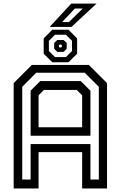

<svg xmlns="http://www.w3.org/2000/svg" viewBox="-20 -1068 684 1088"><path d="M57.5 0V-597L160.5 -700H483.5L586.5 -597V0H445.5V-206H198.5V0ZM106 -50.5H153.5V-251.5H492.5V-50.5H540V-576L460 -656H185.5L106 -576ZM198.5 -347H445.5V-528L415 -558.5H229L198.5 -528ZM153.5 -299V-554L208 -608.5H437.5L492.5 -554V-299ZM276.5 -715 227.5 -763.5V-850.5L276.5 -899.5H368L417 -850.5V-763.5L368 -715ZM291.5 -744.5H353.5L388 -779V-837L353.5 -871H291.5L257 -837V-779ZM304.5 -774 287 -791.5V-824.5L304.5 -841.5H340.5L358 -824.5V-791.5L340.5 -774ZM318 -799H326.5L330.5 -803.5V-811L326.5 -815.5H318L314 -811V-803.5ZM261.5 -915.5 383.5 -1047.5H527L385 -915.5ZM332 -943H370.5L448.5 -1019.5H404Z"/></svg>

Font: Tourney Thin Medium
Style: Regular
Weight: 500
Version: Version 1.015